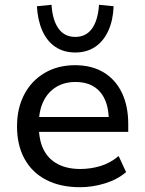

<svg xmlns="http://www.w3.org/2000/svg" viewBox="-20 -772 603 801"><path d="M314 9Q232 9 173 -21.5Q114 -52 82.5 -109Q51 -166 51 -245Q51 -320 81 -377.5Q111 -435 166 -467.5Q221 -500 293 -500Q363 -500 412.5 -470Q462 -440 488.5 -385Q515 -330 515 -254V-222H124V-284H451L434 -267Q434 -346 398 -388Q362 -430 295 -430Q248 -430 213.5 -408.5Q179 -387 160.5 -348Q142 -309 142 -255V-247Q142 -187 162 -147.5Q182 -108 221 -87.5Q260 -67 315 -67Q357 -67 398 -79Q439 -91 475 -121L506 -54Q470 -23 418 -7Q366 9 314 9ZM294 -553Q246 -553 211 -576.5Q176 -600 156.5 -644Q137 -688 134 -746L195 -752Q199 -688 224 -653Q249 -618 294 -618Q339 -618 364 -653Q389 -688 393 -752L454 -746Q452 -688 432 -644Q412 -600 377 -576.5Q342 -553 294 -553Z"/></svg>

Font: Nunito Sans 10pt Medium
Style: Regular
Weight: 500
Designer: Vernon Adams
Foundry: Vernon Adams
Version: Version 3.101;gftools[0.9.27]